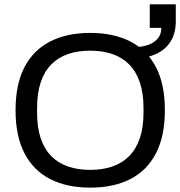

<svg xmlns="http://www.w3.org/2000/svg" viewBox="-20 -849 828 881"><path d="M393.8 12Q287.2 12 210.4 -27.2Q133.5 -66.4 92.5 -145.4Q51.4 -224.4 51.4 -343Q51.4 -462.6 92.5 -541.1Q133.5 -619.6 210.4 -658.8Q287.2 -698 393.8 -698Q501.3 -698 577.9 -658.8Q654.5 -619.6 695.5 -541.1Q736.5 -462.6 736.5 -343Q736.5 -224.4 695.5 -145.4Q654.5 -66.4 577.9 -27.2Q501.3 12 393.8 12ZM393.8 -69.5Q450.4 -69.5 495.6 -85Q540.8 -100.4 572.7 -132.7Q604.5 -164.9 621.5 -214.4Q638.5 -263.9 638.5 -331.9V-353Q638.5 -421.6 621.5 -471.3Q604.5 -521.1 572.7 -553.3Q540.8 -585.6 495.6 -601Q450.4 -616.5 393.8 -616.5Q337.2 -616.5 292.1 -601Q247.1 -585.6 215.3 -553.3Q183.5 -521.1 166.8 -471.3Q150.1 -421.6 150.1 -353V-331.9Q150.1 -263.9 166.8 -214.4Q183.5 -164.9 215.3 -132.7Q247.1 -100.4 292.1 -85Q337.2 -69.5 393.8 -69.5ZM585.1 -580.1V-632.1Q649.6 -632.1 684.9 -655.4Q720.3 -678.7 720.3 -721.2H667.2V-829H786.6V-751.1Q786.6 -697.1 762.8 -658.7Q738.9 -620.3 693.7 -600.2Q648.6 -580.1 585.1 -580.1Z"/></svg>

Font: Archivo SemiBold
Style: Regular
Weight: 600
Designer: Hector Gatti
Foundry: Omnibus-Type
Version: Version 2.001